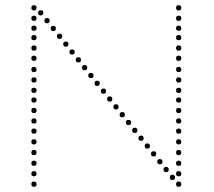

<svg xmlns="http://www.w3.org/2000/svg" viewBox="-20 -720 818 735"><path d="M110 -208Q100 -208 100 -218Q100 -228 110 -228Q120 -228 120 -218Q120 -208 110 -208ZM110 -167Q100 -167 100 -177Q100 -187 110 -187Q120 -187 120 -177Q120 -167 110 -167ZM110 -126Q100 -126 100 -136Q100 -146 110 -146Q120 -146 120 -136Q120 -126 110 -126ZM110 -85Q100 -85 100 -95Q100 -105 110 -105Q120 -105 120 -95Q120 -85 110 -85ZM110 -526Q100 -526 100 -536Q100 -546 110 -546Q120 -546 120 -536Q120 -526 110 -526ZM110 -487Q100 -487 100 -497Q100 -507 110 -507Q120 -507 120 -497Q120 -487 110 -487ZM110 -444Q100 -444 100 -454Q100 -464 110 -464Q120 -464 120 -454Q120 -444 110 -444ZM110 -364Q100 -364 100 -374Q100 -384 110 -384Q120 -384 120 -374Q120 -364 110 -364ZM110 -327Q100 -327 100 -337Q100 -347 110 -347Q120 -347 120 -337Q120 -327 110 -327ZM110 -287Q100 -287 100 -297Q100 -307 110 -307Q120 -307 120 -297Q120 -287 110 -287ZM110 -247Q100 -247 100 -257Q100 -267 110 -267Q120 -267 120 -257Q120 -247 110 -247ZM110 -680Q100 -680 100 -690Q100 -700 110 -700Q120 -700 120 -690Q120 -680 110 -680ZM110 -640Q100 -640 100 -650Q100 -660 110 -660Q120 -660 120 -650Q120 -640 110 -640ZM110 -602Q100 -602 100 -612Q100 -622 110 -622Q120 -622 120 -612Q120 -602 110 -602ZM110 -566Q100 -566 100 -576Q100 -586 110 -586Q120 -586 120 -576Q120 -566 110 -566ZM110 -404Q100 -404 100 -414Q100 -424 110 -424Q120 -424 120 -414Q120 -404 110 -404ZM110 -45Q100 -45 100 -55Q100 -65 110 -65Q120 -65 120 -55Q120 -45 110 -45ZM110 -5Q100 -5 100 -15Q100 -25 110 -25Q120 -25 120 -15Q120 -5 110 -5ZM160 -631Q150 -631 150 -641Q150 -651 160 -651Q170 -651 170 -641Q170 -631 160 -631ZM136 -661Q126 -661 126 -671Q126 -681 136 -681Q146 -681 146 -671Q146 -661 136 -661ZM184 -601Q174 -601 174 -611Q174 -621 184 -621Q194 -621 194 -611Q194 -601 184 -601ZM208 -571Q198 -571 198 -581Q198 -591 208 -591Q218 -591 218 -581Q218 -571 208 -571ZM232 -541Q222 -541 222 -551Q222 -561 232 -561Q242 -561 242 -551Q242 -541 232 -541ZM256 -511Q246 -511 246 -521Q246 -531 256 -531Q266 -531 266 -521Q266 -511 256 -511ZM280 -481Q270 -481 270 -491Q270 -501 280 -501Q290 -501 290 -491Q290 -481 280 -481ZM304 -451Q294 -451 294 -461Q294 -471 304 -471Q314 -471 314 -461Q314 -451 304 -451ZM328 -421Q318 -421 318 -431Q318 -441 328 -441Q338 -441 338 -431Q338 -421 328 -421ZM352 -391Q342 -391 342 -401Q342 -411 352 -411Q362 -411 362 -401Q362 -391 352 -391ZM376 -361Q366 -361 366 -371Q366 -381 376 -381Q386 -381 386 -371Q386 -361 376 -361ZM400 -331Q390 -331 390 -341Q390 -351 400 -351Q410 -351 410 -341Q410 -331 400 -331ZM424 -301Q414 -301 414 -311Q414 -321 424 -321Q434 -321 434 -311Q434 -301 424 -301ZM448 -271Q438 -271 438 -281Q438 -291 448 -291Q458 -291 458 -281Q458 -271 448 -271ZM472 -241Q462 -241 462 -251Q462 -261 472 -261Q482 -261 482 -251Q482 -241 472 -241ZM496 -211Q486 -211 486 -221Q486 -231 496 -231Q506 -231 506 -221Q506 -211 496 -211ZM520 -181Q510 -181 510 -191Q510 -201 520 -201Q530 -201 530 -191Q530 -181 520 -181ZM544 -151Q534 -151 534 -161Q534 -171 544 -171Q554 -171 554 -161Q554 -151 544 -151ZM568 -121Q558 -121 558 -131Q558 -141 568 -141Q578 -141 578 -131Q578 -121 568 -121ZM592 -91Q582 -91 582 -101Q582 -111 592 -111Q602 -111 602 -101Q602 -91 592 -91ZM616 -61Q606 -61 606 -71Q606 -81 616 -81Q626 -81 626 -71Q626 -61 616 -61ZM640 -31Q630 -31 630 -41Q630 -51 640 -51Q650 -51 650 -41Q650 -31 640 -31ZM664 -208Q654 -208 654 -218Q654 -228 664 -228Q674 -228 674 -218Q674 -208 664 -208ZM664 -167Q654 -167 654 -177Q654 -187 664 -187Q674 -187 674 -177Q674 -167 664 -167ZM664 -126Q654 -126 654 -136Q654 -146 664 -146Q674 -146 674 -136Q674 -126 664 -126ZM664 -85Q654 -85 654 -95Q654 -105 664 -105Q674 -105 674 -95Q674 -85 664 -85ZM664 -526Q654 -526 654 -536Q654 -546 664 -546Q674 -546 674 -536Q674 -526 664 -526ZM664 -487Q654 -487 654 -497Q654 -507 664 -507Q674 -507 674 -497Q674 -487 664 -487ZM664 -444Q654 -444 654 -454Q654 -464 664 -464Q674 -464 674 -454Q674 -444 664 -444ZM664 -364Q654 -364 654 -374Q654 -384 664 -384Q674 -384 674 -374Q674 -364 664 -364ZM664 -327Q654 -327 654 -337Q654 -347 664 -347Q674 -347 674 -337Q674 -327 664 -327ZM664 -287Q654 -287 654 -297Q654 -307 664 -307Q674 -307 674 -297Q674 -287 664 -287ZM664 -247Q654 -247 654 -257Q654 -267 664 -267Q674 -267 674 -257Q674 -247 664 -247ZM664 -680Q654 -680 654 -690Q654 -700 664 -700Q674 -700 674 -690Q674 -680 664 -680ZM664 -640Q654 -640 654 -650Q654 -660 664 -660Q674 -660 674 -650Q674 -640 664 -640ZM664 -602Q654 -602 654 -612Q654 -622 664 -622Q674 -622 674 -612Q674 -602 664 -602ZM664 -566Q654 -566 654 -576Q654 -586 664 -586Q674 -586 674 -576Q674 -566 664 -566ZM664 -404Q654 -404 654 -414Q654 -424 664 -424Q674 -424 674 -414Q674 -404 664 -404ZM664 -45Q654 -45 654 -55Q654 -65 664 -65Q674 -65 674 -55Q674 -45 664 -45ZM664 -5Q654 -5 654 -15Q654 -25 664 -25Q674 -25 674 -15Q674 -5 664 -5Z"/></svg>

Font: Raleway Dots 
Style: Regular
Weight: 400
Version: Version 1.000